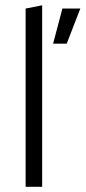

<svg xmlns="http://www.w3.org/2000/svg" viewBox="-20 -721 330 741"><path d="M78.9 -688 142.7 -700.6V0H78.9ZM290 -688 237.4 -552.4H184.9L220.8 -688Z"/></svg>

Font: Roundo Variable
Style: Regular
Weight: 200
Designer: Shiva Nallaperumal
Foundry: Indian Type Foundry
Version: Version 2.000